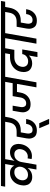

<svg xmlns="http://www.w3.org/2000/svg" viewBox="1460 -2240 1045 4005"><g transform="rotate(-90 1982.5 -237.5)"><path d="M665 -652 631 -457Q660 -500 706 -525.5Q752 -551 811 -551Q872 -551 914 -521.5Q956 -492 969.5 -451Q983 -410 983 -375Q983 -350 978 -323Q965 -252 929 -200.5Q893 -149 841.5 -121.5Q790 -94 730 -94Q694 -94 667 -101L681 -184Q696 -180 718 -180Q774 -180 817 -217.5Q860 -255 872 -321Q875 -337 875 -352Q875 -393 848 -427Q821 -461 764 -461Q698 -461 657 -417Q616 -373 605 -312L550 0H449L481 -183Q451 -140 402.5 -114Q354 -88 292 -88Q230 -88 187 -117Q144 -146 130 -187.5Q116 -229 116 -265Q116 -291 122 -321Q134 -390 170 -442Q206 -494 260 -522.5Q314 -551 377 -551Q437 -551 475.5 -526Q514 -501 530 -459L564 -652H91L106 -740H1139L1124 -652ZM341 -176Q386 -176 421 -197Q456 -218 477.5 -251Q499 -284 505 -319Q508 -334 508 -348Q508 -387 483 -424Q458 -461 391 -461Q332 -461 285.5 -422.5Q239 -384 227 -320Q224 -303 224 -288Q224 -244 252 -210Q280 -176 341 -176Z M1224 -327 1202 -202Q1199 -183 1199 -167Q1199 -136 1214.5 -108.5Q1230 -81 1279 -81Q1324 -81 1356 -111.5Q1388 -142 1397 -193L1401 -215H1502L1499 -196Q1482 -102 1419.5 -46.5Q1357 9 1265 9Q1166 9 1130 -42Q1094 -93 1094 -154Q1094 -179 1099 -207L1136 -413H1240Q1403 -413 1430 -569L1445 -652H1077L1092 -740H1674L1659 -652H1549L1534 -569Q1514 -453 1447 -390Q1380 -327 1262 -327Z M1397 265 1310 59H1415L1505 265Z M2505 -652H2383L2268 0H2163L2235 -406H2067L2053 -330Q2037 -237 1972 -179.5Q1907 -122 1813 -122Q1717 -122 1679.5 -171.5Q1642 -221 1642 -282Q1642 -305 1646 -330L1675 -496H1781L1753 -332Q1750 -314 1750 -299Q1750 -268 1767 -241Q1784 -214 1830 -214Q1877 -214 1909.5 -246Q1942 -278 1952 -332L1980 -496H2250L2278 -652H1611L1626 -740H2520Z M2788 -461Q2714 -461 2660 -422Q2606 -383 2593 -313Q2590 -296 2590 -282Q2590 -239 2617.5 -206Q2645 -173 2709 -173Q2760 -173 2803.5 -205Q2847 -237 2857 -296H2954L2898 21H2795L2827 -158Q2799 -126 2756.5 -107.5Q2714 -89 2665 -89Q2603 -89 2558 -115.5Q2513 -142 2497.5 -183Q2482 -224 2482 -262Q2482 -287 2487 -316Q2500 -392 2544.5 -445Q2589 -498 2653.5 -524.5Q2718 -551 2794 -551H2856L2874 -652H2457L2472 -740H3130L3114 -652H2979L2945 -461Z M3074 0 3189 -652H3067L3082 -740H3431L3416 -652H3294L3179 0Z M3515 -327 3493 -202Q3490 -183 3490 -167Q3490 -136 3505.5 -108.5Q3521 -81 3570 -81Q3615 -81 3647 -111.5Q3679 -142 3688 -193L3692 -215H3793L3790 -196Q3773 -102 3710.5 -46.5Q3648 9 3556 9Q3457 9 3421 -42Q3385 -93 3385 -154Q3385 -179 3390 -207L3427 -413H3531Q3694 -413 3721 -569L3736 -652H3368L3383 -740H3965L3950 -652H3840L3825 -569Q3805 -453 3738 -390Q3671 -327 3553 -327Z"/></g></svg>

Font: Fz Poppins Med
Style: Italic
Weight: 500
Italic angle: -10°
Designer: Ninad Kale (Devanagari), Jonny Pinhorn (Latin)
Foundry: Indian Type Foundry
Version: Vit hóa bi Vntype.Com & FontZin.Com